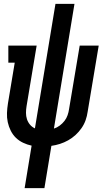

<svg xmlns="http://www.w3.org/2000/svg" viewBox="-20 -755 540 990"><path d="M107 215 143 -4Q120 -9 99 -19Q78 -29 62 -44.5Q46 -60 35.5 -81Q25 -102 20 -125Q15 -148 16 -172.5Q17 -197 21 -222L56 -432H23V-520H169L117 -208Q114 -190 114 -173Q114 -156 119 -140.5Q124 -125 134.5 -112.5Q145 -100 160 -93L266 -735H364L258 -92Q274 -97 288 -107.5Q302 -118 312.5 -131.5Q323 -145 328.5 -161Q334 -177 336 -192L391 -520H489L432 -179Q429 -157 421.5 -135.5Q414 -114 400.5 -94.5Q387 -75 369.5 -59Q352 -43 331.5 -31.5Q311 -20 289 -13Q267 -6 245 -3L209 215Z"/></svg>

Font: Iosevka Curly Slab Semibold
Style: Italic
Weight: 600
Italic angle: -9°
Monospace: yes
Designer: Belleve Invis
Foundry: Belleve Invis
Version: Version 22.1.2; ttfautohint (v1.8.4)